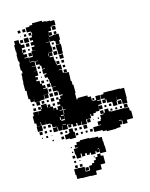

<svg xmlns="http://www.w3.org/2000/svg" viewBox="-142 -811 910 1166"><g transform="rotate(-15 313.0 -227.5)"><path d="M72 -75H40V-107H72V-128H69V-108H43V-128H33V-174H41V-196H71V-174H72V-195H93V-203H78V-219H94V-204H99V-228H133V-204H138V-219H154V-203H139V-202H167V-175H168V-189H184V-175H193V-194H213V-203H198V-219H213V-234H199V-248H213V-234H225V-252H243V-258H223V-283H218V-288H193V-314H216V-316H191V-342H187V-368H183V-381H166V-401H181V-407H162V-435H181V-438H163V-460H155V-470H135V-492H152V-494H130V-467H105V-465H130V-437H111V-436H131V-406H111V-399H124V-383H111V-374H129V-353H138V-340H155V-322H138V-318H163V-284H135V-283H158V-259H134V-282H131V-256H104V-253H68V-275H67V-260H45V-281H36V-321H37V-335H30V-387H32V-415H34V-443H42V-461H36V-501H40V-520H35V-562H38V-581H36V-621H42V-645H70V-621H76V-581H74V-562H77V-551H96V-531H77V-527H102V-495H129V-523V-498H103V-524H128V-559H155V-560H135V-582H154V-591H136V-611H154V-622H137V-640H154V-653H138V-669H154V-653H159V-670H155V-676H131V-706H155V-712H175V-722H237V-714H259V-710H285V-706H311V-676H285V-672H307V-650H285V-672H278V-649H259V-641H276V-621H256V-638H255V-616H277V-620H315V-582H308V-559H284V-582H277V-586H251V-612H250V-587H227V-585H250V-558H253V-524H227V-522H247V-500H227V-494H249V-468H227H253V-443H257V-460H275V-442H258V-435H280V-407H259V-404H279V-383H287V-400H305V-382H288V-379H314V-343H313V-322H317V-297H322V-245H318V-219V-205H325V-212H387V-201H406V-175H410V-171H432V-195H460V-167H436V-163H458V-139H436V-132H457V-110H435V-131H434V-103H410V-97H393V-84H379V-97H374V-73H341V-46H311V-69H308V-49H284V-67H277V-50H255V-67H245V-52H227V-70H242V-72H221V-46H191V-72H189V-48H163V-72H159V-48H133V-74H157V-78H133V-100H125V-106H101V-125H100V-107H72ZM125 -682H107V-700H125ZM94 -683H78V-699H94ZM123 -654H109V-668H123ZM88 -659H84V-663H88ZM130 -617H102V-645H130ZM95 -622H77V-640H95ZM304 -623H288V-639H304ZM126 -591H106V-611H126ZM96 -591H76V-611H96ZM95 -562H77V-580H95ZM272 -565H260V-577H272ZM121 -566H111V-576H121ZM312 -525H280V-557H312ZM126 -531H106V-551H126ZM274 -533H258V-549H274ZM310 -497H282V-525H310ZM277 -500H255V-522H277ZM225 -502V-520H222V-502ZM102 -470V-495V-470ZM308 -469H284V-493H308ZM271 -476H261V-486H271ZM304 -443H288V-459H304ZM153 -444H139V-458H153ZM303 -414H289V-428H303ZM151 -416H141V-426H151ZM149 -388H143V-394H149ZM154 -353H138V-369H154ZM181 -356H171V-366H181ZM186 -321H166V-341H186ZM184 -293H168V-309H184ZM217 -260H195V-282H217ZM186 -261H166V-281H186ZM97 -230H75V-252H97ZM186 -231H166V-251H186ZM124 -233H108V-249H124ZM62 -235H50V-247H62ZM152 -235H140V-247H152ZM64 -203H48V-219H64ZM183 -204H169V-218H183ZM486 -141H466V-161H484V-168H463V-194H484V-203H528V-202H545H587V-199H614V-163V-133H611V-106H581V-133H578V-139H554V-160H553V-134H549V-108H523V-134H519V-137H492V-159H486ZM219 -168H200V-165H220V-139H223V-164H238V-167H222V-188H219ZM422 -175H410V-187H422ZM217 -132V-110H218V-137H200V-132ZM577 -110H555V-132H577ZM513 -114H499V-128H513ZM482 -115H470V-127H482ZM195 -110V-127H190V-110ZM195 -103H217V-110H195ZM506 29H446V23H422V15H400V14H371V-16H400V-17H422V-20H405V-42H426V-51H431V-76H453V-81H436V-101H456V-84H464V-103H488V-84H499V-80H517H547H585V-102H607V-80H585V-77H612V-55H620V-7H580V13H552V-12H548V11H533V26H506ZM124 -83H108V-99H124ZM93 -84H79V-98H93ZM572 -85H560V-97H572ZM512 -85H500V-97H512ZM542 -85H530V-97H542ZM195 -76H217V-79H195ZM366 -51H346V-71H366ZM65 -52H47V-70H65ZM93 -54H79V-68H93ZM122 -55H110V-67H122ZM420 -57H412V-65H420ZM388 -59H384V-63H388ZM255 18H217V13H192V-15H217V-20H224V-43H248V-20H255ZM337 -20H315V-42H337ZM183 -24H169V-38H183ZM273 -24H259V-38H273ZM303 -24H289V-38H303ZM92 -25H80V-37H92ZM212 -25H200V-37H212ZM59 -28H53V-34H59ZM118 -29H114V-33H118ZM533 -13H547V-16H533ZM364 7H348V-9H364ZM184 7H168V-9H184ZM273 6H259V-8H273ZM302 5H290V-7H302ZM332 5H320V-7H332ZM120 3H112V-5H120ZM255 143H227V117H223V81H248V77H233V61H248V46H272V40H330V44H356V46H384V54H406V82H408V110H410V148H372V117H361V120H370V138H352V129H345V143H317V129H310V138H292V125H281V139H261V119H275H255ZM214 72H208V66H214ZM215 103H207V95H215ZM219 137H203V121H219ZM225 263H197V237H193V201H229V202H258V233H283V231H286V204H306V194H322V180H336V164H351V149H371V164H386V214H356V244H319V267H283V265H255H225V237ZM217 165H205V153H217ZM244 162H238V156H244ZM334 162H328V156H334ZM219 197H203V181H219ZM249 197H233V181H249ZM281 229H261V209H281Z"/></g></svg>

Font: Rubik Storm
Style: Regular
Weight: 400
Designer: Hubert and Fischer, NaN
Foundry: Hubert and Fischer, NaN
Version: Version 2.201